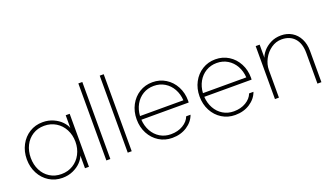

<svg xmlns="http://www.w3.org/2000/svg" viewBox="-72 -1276 3294 1907"><g transform="rotate(-20 1575.0 -323.0)"><path d="M62 -203Q62 -285 97.5 -352.5Q133 -420 195 -458.5Q257 -497 334 -497Q396 -497 447 -474Q498 -451 530.5 -417Q563 -383 575 -349V-483H617V77H575V-57Q563 -23 530.5 11Q498 45 447 68Q396 91 334 91Q257 91 195 52.5Q133 14 97.5 -53.5Q62 -121 62 -203ZM576 -203Q576 -274 545.5 -332.5Q515 -391 460.5 -424.5Q406 -458 337 -458Q268 -458 215 -424.5Q162 -391 133 -333Q104 -275 104 -203Q104 -131 133 -73Q162 -15 215 18.5Q268 52 337 52Q406 52 460.5 18.5Q515 -15 545.5 -73.5Q576 -132 576 -203Z M843 77H801V-737H843Z M1069 77H1027V-737H1069Z M1223 -203Q1223 -286 1258.5 -353Q1294 -420 1356 -458.5Q1418 -497 1495 -497Q1572 -497 1634 -458.5Q1696 -420 1731.5 -353Q1767 -286 1767 -203Q1767 -189 1766 -184H1266Q1270 -117 1300 -63Q1330 -9 1380.5 21.5Q1431 52 1495 52Q1568 52 1622.5 19.5Q1677 -13 1696 -64H1742Q1718 4 1651.5 47.5Q1585 91 1495 91Q1418 91 1356 52.5Q1294 14 1258.5 -53Q1223 -120 1223 -203ZM1724 -223Q1720 -290 1690 -343.5Q1660 -397 1609.5 -427.5Q1559 -458 1495 -458Q1431 -458 1380.5 -427.5Q1330 -397 1300 -343.5Q1270 -290 1266 -223Z M1888 -203Q1888 -286 1923.5 -353Q1959 -420 2021 -458.5Q2083 -497 2160 -497Q2237 -497 2299 -458.5Q2361 -420 2396.5 -353Q2432 -286 2432 -203Q2432 -189 2431 -184H1931Q1935 -117 1965 -63Q1995 -9 2045.5 21.5Q2096 52 2160 52Q2233 52 2287.5 19.5Q2342 -13 2361 -64H2407Q2383 4 2316.5 47.5Q2250 91 2160 91Q2083 91 2021 52.5Q1959 14 1923.5 -53Q1888 -120 1888 -203ZM2389 -223Q2385 -290 2355 -343.5Q2325 -397 2274.5 -427.5Q2224 -458 2160 -458Q2096 -458 2045.5 -427.5Q1995 -397 1965 -343.5Q1935 -290 1931 -223Z M2583 -483H2625V-344Q2634 -375 2664 -410.5Q2694 -446 2743 -471.5Q2792 -497 2855 -497Q2918 -497 2968 -467Q3018 -437 3046 -381.5Q3074 -326 3074 -254V77H3032V-247Q3032 -348 2982.5 -403Q2933 -458 2846 -458Q2786 -458 2735.5 -422.5Q2685 -387 2655 -330.5Q2625 -274 2625 -215V77H2583Z"/></g></svg>

Font: Gmarket Sans TTF Light
Style: Regular
Weight: 300
Designer: Creative Director : Sungho Lee; Art Director : Kiwoong Choi; Project Manager : Sori Yang, Jongwook Yoon; Font Designer :
Foundry: Sandoll Inc.
Version: Version 1.000;hotconv 1.0.109;makeotfexe 2.5.65596